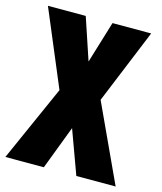

<svg xmlns="http://www.w3.org/2000/svg" viewBox="-111 -793 735 873"><g transform="rotate(15 256.5 -357.0)"><path d="M348 -363 492 -714H310L250 -517L184 -714H6L156 -357L-3 0H178L256 -205L331 0H516Z"/></g></svg>

Font: Noto Sans Display Condensed Black
Style: Regular
Weight: 900
Width: 3
Designer: Monotype Design team
Foundry: Monotype Imaging Inc.
Version: 1.000